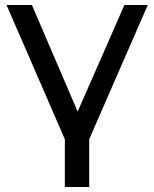

<svg xmlns="http://www.w3.org/2000/svg" viewBox="-20 -550 614 764"><path d="M238 194V4L6 -530H107L289 -106L475 -530H568L335 4V194Z"/></svg>

Font: Montserrat Medium
Style: Regular
Weight: 500
Designer: Julieta Ulanovsky
Foundry: Julieta Ulanovsky
Version: Version 9.000; ttfautohint (v1.8.4.7-5d5b)